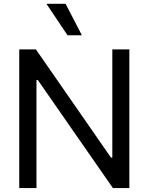

<svg xmlns="http://www.w3.org/2000/svg" viewBox="-20 -959 758 979"><path d="M639.6 0V-707H552.7V-155.3H545.9L163.1 -707H78.1V0H166V-550.8H172.9L555.7 0ZM216.8 -939.5 324.2 -779.3H397.5L314.5 -939.5Z"/></svg>

Font: Pretendard Variable
Style: Regular
Weight: 400
Designer: Base glyphs from Inter by Rasmus Andersson; Hangeul glyphs from Noto Sans CJK(Source Han Sans) by Jang Soo-young and Kan
Foundry: Kil Hyung-jin
Version: Version 1.309;Glyphs 3.2 (3225)